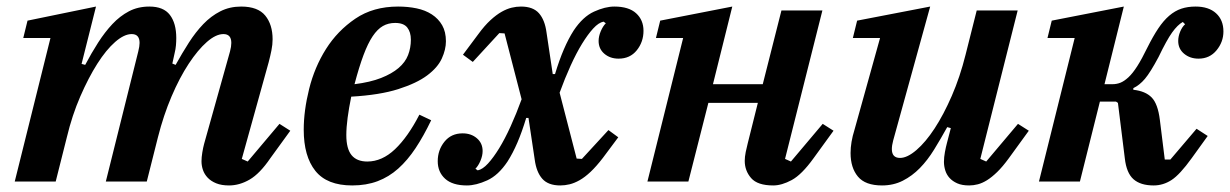

<svg xmlns="http://www.w3.org/2000/svg" viewBox="-20 -554 3754 586"><path d="M679 12Q656 12 640 5.5Q624 -1 614 -11.5Q604 -22 599.5 -35Q595 -48 595 -62Q595 -74 597.5 -89Q600 -104 603 -115L682 -397Q686 -412 686 -423Q686 -450 662 -450Q639 -450 611.5 -426Q584 -402 556 -359.5Q528 -317 503.5 -259.5Q479 -202 462 -135L428 0H303L402 -397Q406 -413 406 -423Q406 -450 382 -450Q359 -450 331.5 -426Q304 -402 277 -359.5Q250 -317 225 -259.5Q200 -202 184 -135L150 0H25L134 -438H51L64 -491L273 -534L229 -359L240 -356Q259 -392 279.5 -424Q300 -456 323 -480.5Q346 -505 373.5 -519.5Q401 -534 436 -534Q479 -534 498.5 -508.5Q518 -483 518 -438Q518 -427 517 -415.5Q516 -404 513 -392L506 -360L516 -356Q536 -392 556.5 -424Q577 -456 600.5 -480.5Q624 -505 652.5 -519.5Q681 -534 716 -534Q767 -534 789.5 -506.5Q812 -479 812 -434Q812 -418 808.5 -400.5Q805 -383 800 -364L718 -69L736 -61L833 -176L866 -155L805 -71Q773 -24 742 -6Q711 12 679 12Z M1055 12Q978 12 942.5 -32.5Q907 -77 907 -158Q907 -216 923.5 -282.5Q940 -349 975 -404.5Q1010 -460 1064.5 -497Q1119 -534 1195 -534Q1225 -534 1251.5 -528.5Q1278 -523 1298 -510Q1318 -497 1329.5 -477Q1341 -457 1341 -428Q1341 -403 1328.5 -375.5Q1316 -348 1284 -324Q1252 -300 1195.5 -282Q1139 -264 1052 -259Q1045 -225 1041 -195Q1037 -165 1037 -142Q1037 -100 1053 -80.5Q1069 -61 1101 -61Q1146 -61 1185.5 -98.5Q1225 -136 1260 -204L1296 -187Q1273 -139 1248.5 -102Q1224 -65 1195.5 -39.5Q1167 -14 1132.5 -1Q1098 12 1055 12ZM1062 -297Q1110 -303 1143 -316Q1176 -329 1196.5 -346.5Q1217 -364 1225.5 -386Q1234 -408 1234 -433Q1234 -456 1223 -470Q1212 -484 1186 -484Q1165 -484 1148.5 -474.5Q1132 -465 1117.5 -443.5Q1103 -422 1089.5 -386Q1076 -350 1062 -297Z M1405 12Q1361 12 1338.5 -8.5Q1316 -29 1316 -62Q1316 -96 1336.5 -121.5Q1357 -147 1392 -147Q1418 -147 1435.5 -132Q1453 -117 1453 -93Q1453 -79 1446.5 -63.5Q1440 -48 1431 -39L1438 -34Q1453 -37 1469.5 -55Q1486 -73 1503.5 -101.5Q1521 -130 1538.5 -168.5Q1556 -207 1572 -251L1520 -452L1504 -453L1423 -365L1393 -387L1440 -450Q1459 -476 1477 -492.5Q1495 -509 1511 -518Q1527 -527 1541.5 -530.5Q1556 -534 1570 -534Q1607 -534 1625 -513.5Q1643 -493 1648 -455L1667 -328H1674Q1687 -371 1701 -403.5Q1715 -436 1731 -461Q1759 -503 1793 -518.5Q1827 -534 1855 -534Q1899 -534 1921.5 -513.5Q1944 -493 1944 -460Q1944 -426 1923.5 -400.5Q1903 -375 1868 -375Q1842 -375 1824.5 -390Q1807 -405 1807 -429Q1807 -443 1813.5 -458.5Q1820 -474 1829 -483L1822 -488Q1807 -485 1790.5 -467Q1774 -449 1756.5 -420.5Q1739 -392 1721.5 -353.5Q1704 -315 1688 -271L1740 -70L1756 -69L1837 -157L1867 -135L1820 -72Q1800 -46 1782.5 -29.5Q1765 -13 1749 -4Q1733 5 1718.5 8.5Q1704 12 1690 12Q1653 12 1635 -8.5Q1617 -29 1612 -67L1593 -194H1586Q1573 -151 1559 -118.5Q1545 -86 1529 -61Q1501 -19 1467 -3.5Q1433 12 1405 12Z M2340 12Q2292 12 2272.5 -10.5Q2253 -33 2253 -63Q2253 -75 2256 -90Q2259 -105 2262 -116L2293 -240H2142L2081 0H1956L2065 -438H1982L1995 -491L2215 -534L2156 -297H2308L2365 -522H2490L2376 -69L2394 -61L2491 -176L2524 -155L2463 -71Q2427 -21 2396.5 -4.5Q2366 12 2340 12Z M2672 12Q2621 12 2598.5 -15Q2576 -42 2576 -87Q2576 -120 2588 -158L2666 -438H2583L2596 -491L2819 -534L2706 -125Q2702 -110 2702 -99Q2702 -72 2727 -72Q2749 -72 2777 -96Q2805 -120 2832.5 -162Q2860 -204 2885 -261.5Q2910 -319 2927 -387L2961 -522H3086L2972 -69L2990 -61L3087 -176L3120 -155L3059 -71Q3040 -45 3023.5 -29Q3007 -13 2992.5 -4Q2978 5 2964.5 8.5Q2951 12 2938 12Q2916 12 2901.5 5.5Q2887 -1 2878 -11Q2869 -21 2865 -34Q2861 -47 2861 -60Q2861 -74 2864 -90Q2867 -106 2870 -117L2882 -163L2871 -166Q2851 -130 2831 -97.5Q2811 -65 2787.5 -41Q2764 -17 2735.5 -2.5Q2707 12 2672 12Z M3501 12Q3461 12 3439.5 -7Q3418 -26 3413 -71L3392 -240L3386 -244H3337L3276 0H3151L3260 -438H3177L3190 -491L3410 -534L3351 -297H3375Q3388 -297 3399.5 -301.5Q3411 -306 3424 -318Q3437 -330 3451 -352Q3465 -374 3482 -409Q3499 -443 3515 -467Q3531 -491 3548.5 -506Q3566 -521 3585.5 -527.5Q3605 -534 3629 -534Q3669 -534 3691.5 -513.5Q3714 -493 3714 -458Q3714 -426 3693 -400.5Q3672 -375 3638 -375Q3612 -375 3594 -390Q3576 -405 3576 -429Q3576 -443 3582 -457.5Q3588 -472 3597 -480L3590 -487Q3574 -478 3557.5 -455Q3541 -432 3516 -380Q3491 -333 3474.5 -313.5Q3458 -294 3439 -285V-280Q3476 -276 3495 -256.5Q3514 -237 3520 -188L3535 -67H3552L3632 -161L3666 -139L3617 -71Q3581 -21 3555.5 -4.5Q3530 12 3501 12Z"/></svg>

Font: IBM Plex Serif SmBld
Style: Italic
Weight: 600
Italic angle: -14°
Designer: Mike Abbink, Paul van der Laan, Pieter van Rosmalen
Foundry: Bold Monday
Version: Version 3.001